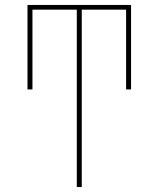

<svg xmlns="http://www.w3.org/2000/svg" viewBox="-20 -755 640 775"><path d="M290 0V-716H111V-394H91V-735H509V-394H489V-716H310V0Z"/></svg>

Font: Iosevka Thin Extended
Style: Regular
Weight: 100
Width: 7
Monospace: yes
Designer: Belleve Invis
Foundry: Belleve Invis
Version: Version 32.5.0; ttfautohint (v1.8.4)